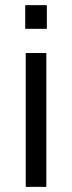

<svg xmlns="http://www.w3.org/2000/svg" viewBox="-20 -726 280 746"><path d="M78 -614V-706H162V-614ZM80 0V-520H160V0Z"/></svg>

Font: Oxanium
Style: Regular
Weight: 400
Designer: Severin Meyer
Version: Version 1.001